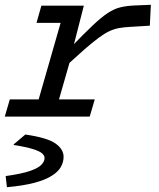

<svg xmlns="http://www.w3.org/2000/svg" viewBox="-33 -489 667 805"><path d="M318.5 -465.3 269.9 -275.5H272.7L193.6 0H108.3L241.9 -465.3ZM231.1 -200.9 262.4 -288.8Q318.7 -347.6 355.6 -382.3Q392.4 -417.1 419.3 -434.7Q446.2 -452.3 472.3 -458.5Q498.5 -464.7 532.4 -466.1L599.5 -468.9L595.2 -381.3L515.2 -376.5Q487.5 -375.1 466.7 -371.4Q445.9 -367.7 426.1 -358.5Q406.2 -349.3 380.8 -330.6Q355.4 -312 319.7 -280.7Q284 -249.4 231.1 -200.9ZM140.5 -465.3H303.5L283 -393H120ZM8.2 -72.3H364.3L343.1 0H-13ZM-3.9 295.9 -9.2 250.5 -8.5 249.1Q58.8 239.7 93.7 227.4Q128.5 215.2 141.2 201.2Q153.9 187.2 153.9 173.6Q153.9 163.5 143.7 154.3Q133.5 145 105.6 136.2Q77.8 127.3 24.5 118.9V116.2L73.2 75Q165.7 88.4 199.7 112.6Q233.6 136.8 233.6 168.3Q233.6 190.4 222.4 210.6Q211.2 230.8 184.2 247.9Q157.3 265.1 111.3 277.4Q65.3 289.6 -3.9 295.9Z"/></svg>

Font: Intel One Mono Light
Style: Italic
Weight: 300
Italic angle: -16°
Monospace: yes
Designer: Fred Shallcrass
Foundry: Frere-Jones Type LLC
Version: Version 1.004